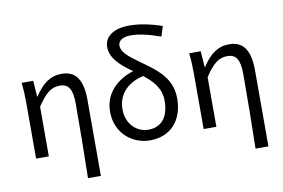

<svg xmlns="http://www.w3.org/2000/svg" viewBox="-97 -981 1996 1352"><g transform="rotate(-10 901.0 -305.0)"><path d="M428 199H520V-344C520 -483 476 -557 372 -557C292 -557 234 -515 178 -429H175L167 -543H84C91 -486 92 -438 92 -394V0H183V-355C244 -447 285 -477 345 -477C409 -477 434 -434 434 -332C434 -175 432 22 428 199Z M907 -63C825 -63 751 -129 751 -236C751 -341 820 -415 935 -442C1001 -391 1054 -334 1054 -244C1054 -134 1005 -63 907 -63ZM1133 -765C1043 -795 967 -809 900 -809C776 -809 721 -752 721 -687C721 -603 794 -543 872 -488C754 -451 662 -365 662 -234C662 -79 781 13 905 13C1056 13 1144 -91 1144 -245C1144 -375 1064 -447 971 -514C883 -579 808 -623 808 -682C808 -712 835 -739 898 -739C951 -739 1017 -726 1110 -693Z M1626 199H1718V-344C1718 -483 1674 -557 1570 -557C1490 -557 1432 -515 1376 -429H1373L1365 -543H1282C1289 -486 1290 -438 1290 -394V0H1381V-355C1442 -447 1483 -477 1543 -477C1607 -477 1632 -434 1632 -332C1632 -175 1630 22 1626 199Z"/></g></svg>

Font: Noto Sans CJK JP Regular
Style: Regular
Weight: 400
Designer: Ryoko NISHIZUKA (kana & ideographs); Paul D. Hunt (Latin, Greek & Cyrillic); Wenlong ZHANG (bopomofo); Sandoll Communica
Foundry: Adobe Systems Incorporated
Version: Version 1.001;PS 1.001;hotconv 1.0.78;makeotf.lib2.5.61930